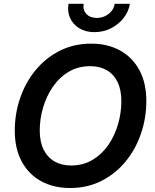

<svg xmlns="http://www.w3.org/2000/svg" viewBox="-20 -964 804 995"><path d="M343.3 10.3Q257.3 10.3 192.9 -25.1Q128.4 -60.5 92.5 -127.2Q56.6 -193.8 56.6 -287.1Q56.6 -375 84.5 -456.1Q112.3 -537.1 164.6 -600.6Q216.8 -664.1 289.8 -700.9Q362.8 -737.8 452.6 -737.8Q538.1 -737.8 602.3 -702.4Q666.5 -667 702.4 -600.6Q738.3 -534.2 738.3 -440.4Q738.3 -352.1 710.4 -271Q682.6 -189.9 630.6 -126.7Q578.6 -63.5 505.9 -26.6Q433.1 10.3 343.3 10.3ZM348.1 -106.4Q411.1 -106.4 459.7 -135.5Q508.3 -164.6 541.5 -212.9Q574.7 -261.2 591.8 -320.3Q608.9 -379.4 608.9 -439.9Q608.9 -499 588.9 -539.6Q568.8 -580.1 532.7 -600.6Q496.6 -621.1 447.8 -621.1Q384.8 -621.1 336.2 -592Q287.6 -563 254.2 -514.4Q220.7 -465.8 203.4 -407Q186 -348.1 186 -288.1Q186 -228.5 206.3 -188.2Q226.6 -147.9 262.9 -127.2Q299.3 -106.4 348.1 -106.4ZM469.2 -797.4Q424.3 -797.4 391.6 -817.1Q358.9 -836.9 343.5 -870.1Q328.1 -903.3 335 -944.3H413.6Q408.2 -912.6 427.5 -891.8Q446.8 -871.1 481.9 -871.1Q504.9 -871.1 524.7 -880.6Q544.4 -890.1 557.9 -906.5Q571.3 -922.9 574.2 -944.3H653.3Q646.5 -903.3 619.9 -869.9Q593.3 -836.4 554 -816.9Q514.6 -797.4 469.2 -797.4Z"/></svg>

Font: Inter 18pt SemiBold
Style: Italic
Weight: 600
Italic angle: -9.3988°
Designer: Rasmus Andersson
Foundry: rsms
Version: Version 4.001;git-66647c0bb